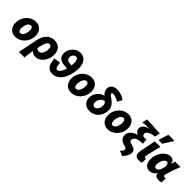

<svg xmlns="http://www.w3.org/2000/svg" viewBox="288 -2280 3953 3953"><g transform="rotate(45 2264.5 -303.0)"><path d="M226 12Q166 12 121 -14Q76 -40 51 -87Q26 -134 26 -196Q26 -269 50.5 -327Q75 -385 116 -426.5Q157 -468 207.5 -490Q258 -512 310 -512Q370 -512 415 -486Q460 -460 485 -413Q510 -366 510 -304Q510 -231 485.5 -173Q461 -115 420 -73.5Q379 -32 328.5 -10Q278 12 226 12ZM244 -116Q266 -116 285 -130Q304 -144 318 -169Q332 -194 340 -228Q348 -262 348 -302Q348 -340 334.5 -362Q321 -384 292 -384Q270 -384 251 -370.5Q232 -357 218 -332Q204 -307 196 -273Q188 -239 188 -198Q188 -161 202 -138.5Q216 -116 244 -116Z M500 176 584 -238Q604 -336 642.5 -396.5Q681 -457 734 -484.5Q787 -512 850 -512Q948 -512 1002 -454.5Q1056 -397 1056 -297Q1056 -226 1034 -169Q1012 -112 976.5 -71.5Q941 -31 898.5 -9.5Q856 12 814 12Q777 12 745 -2.5Q713 -17 692 -42Q685 -4 679.5 32.5Q674 69 669.5 105Q665 141 662 176ZM782 -116Q804 -116 824 -128Q844 -140 860 -164Q876 -188 885 -222.5Q894 -257 894 -302Q894 -343 878 -363.5Q862 -384 832 -384Q812 -384 794.5 -370Q777 -356 762.5 -327Q748 -298 738 -254L714 -148Q724 -137 735 -130Q746 -123 758 -119.5Q770 -116 782 -116Z M1306 12Q1225 12 1181 -33Q1137 -78 1126 -154Q1122 -189 1118 -206.5Q1114 -224 1108 -242L1252 -266Q1258 -253 1260.5 -234.5Q1263 -216 1266 -192Q1271 -158 1282.5 -137Q1294 -116 1318 -116Q1340 -116 1365 -136Q1390 -156 1413 -204Q1436 -252 1452 -336Q1460 -377 1464 -410.5Q1468 -444 1468 -470Q1468 -527 1451.5 -557.5Q1435 -588 1404 -588Q1377 -588 1356.5 -572Q1336 -556 1325 -532Q1314 -508 1314 -484Q1314 -437 1342 -415.5Q1370 -394 1436 -394H1482L1472 -286H1414Q1324 -286 1271 -306.5Q1218 -327 1195 -366Q1172 -405 1172 -462Q1172 -506 1190 -549.5Q1208 -593 1240.5 -629Q1273 -665 1316.5 -686.5Q1360 -708 1410 -708Q1478 -708 1523.5 -675Q1569 -642 1591.5 -587Q1614 -532 1614 -466Q1614 -445 1611.5 -415.5Q1609 -386 1605 -356Q1601 -326 1596 -302Q1577 -211 1535.5 -140Q1494 -69 1435 -28.5Q1376 12 1306 12Z M1850 12Q1790 12 1745 -14Q1700 -40 1675 -87Q1650 -134 1650 -196Q1650 -269 1674.5 -327Q1699 -385 1740 -426.5Q1781 -468 1831.5 -490Q1882 -512 1934 -512Q1994 -512 2039 -486Q2084 -460 2109 -413Q2134 -366 2134 -304Q2134 -231 2109.5 -173Q2085 -115 2044 -73.5Q2003 -32 1952.5 -10Q1902 12 1850 12ZM1868 -116Q1890 -116 1909 -130Q1928 -144 1942 -169Q1956 -194 1964 -228Q1972 -262 1972 -302Q1972 -340 1958.5 -362Q1945 -384 1916 -384Q1894 -384 1875 -370.5Q1856 -357 1842 -332Q1828 -307 1820 -273Q1812 -239 1812 -198Q1812 -161 1826 -138.5Q1840 -116 1868 -116Z M2388 12Q2330 12 2284.5 -11Q2239 -34 2212.5 -77.5Q2186 -121 2186 -182Q2186 -237 2206.5 -282Q2227 -327 2261 -360.5Q2295 -394 2335.5 -413.5Q2376 -433 2415 -436L2478 -358Q2451 -357 2426 -344.5Q2401 -332 2381.5 -310Q2362 -288 2351 -260Q2340 -232 2340 -200Q2340 -160 2359 -138Q2378 -116 2408 -116Q2424 -116 2441.5 -126.5Q2459 -137 2474 -156Q2489 -175 2498.5 -201Q2508 -227 2508 -258Q2508 -287 2500.5 -309Q2493 -331 2475.5 -351.5Q2458 -372 2426 -394Q2395 -417 2369 -444Q2343 -471 2327.5 -501.5Q2312 -532 2312 -564Q2312 -626 2355 -667Q2398 -708 2480 -708Q2542 -708 2600.5 -688Q2659 -668 2710 -630L2652 -526Q2607 -556 2563 -571Q2519 -586 2490 -586Q2470 -586 2460 -578Q2450 -570 2450 -556Q2450 -541 2473 -525.5Q2496 -510 2538 -478Q2581 -447 2607 -415Q2633 -383 2645.5 -349.5Q2658 -316 2658 -280Q2658 -216 2637 -162Q2616 -108 2578.5 -69.5Q2541 -31 2492.5 -9.5Q2444 12 2388 12Z M2918 12Q2858 12 2813 -14Q2768 -40 2743 -87Q2718 -134 2718 -196Q2718 -269 2742.5 -327Q2767 -385 2808 -426.5Q2849 -468 2899.5 -490Q2950 -512 3002 -512Q3062 -512 3107 -486Q3152 -460 3177 -413Q3202 -366 3202 -304Q3202 -231 3177.5 -173Q3153 -115 3112 -73.5Q3071 -32 3020.5 -10Q2970 12 2918 12ZM2936 -116Q2958 -116 2977 -130Q2996 -144 3010 -169Q3024 -194 3032 -228Q3040 -262 3040 -302Q3040 -340 3026.5 -362Q3013 -384 2984 -384Q2962 -384 2943 -370.5Q2924 -357 2910 -332Q2896 -307 2888 -273Q2880 -239 2880 -198Q2880 -161 2894 -138.5Q2908 -116 2936 -116Z M3520 188 3410 146Q3428 126 3447 103.5Q3466 81 3466 56Q3466 38 3453.5 27.5Q3441 17 3406 8Q3364 -3 3328.5 -21.5Q3293 -40 3271.5 -71Q3250 -102 3250 -152Q3250 -191 3265 -222Q3280 -253 3306.5 -276.5Q3333 -300 3367 -317.5Q3401 -335 3438 -346V-350Q3402 -361 3379 -385.5Q3356 -410 3356 -452Q3356 -486 3372 -515.5Q3388 -545 3422 -567Q3456 -589 3510 -600V-604Q3492 -604 3458 -604Q3424 -604 3388 -602Q3352 -600 3324 -594L3348 -708L3740 -686L3714 -570H3700Q3601 -555 3557.5 -525.5Q3514 -496 3514 -458Q3514 -440 3522 -427Q3530 -414 3544.5 -407Q3559 -400 3580 -400Q3605 -400 3630 -408L3642 -292Q3558 -292 3508 -276Q3458 -260 3436 -233Q3414 -206 3414 -174Q3414 -158 3423 -147.5Q3432 -137 3452 -129Q3472 -121 3504 -112Q3567 -94 3591.5 -68.5Q3616 -43 3616 2Q3616 33 3602 66.5Q3588 100 3566 131Q3544 162 3520 188Z M3821 12Q3760 12 3733.5 -17.5Q3707 -47 3707 -98Q3707 -113 3709 -129Q3711 -145 3715 -166L3781 -500H3943Q3918 -401 3899 -324.5Q3880 -248 3869.5 -201Q3859 -154 3859 -142Q3859 -127 3867 -121.5Q3875 -116 3885 -116Q3890 -116 3896.5 -116.5Q3903 -117 3909 -118L3903 0Q3890 4 3869 8Q3848 12 3821 12ZM3813 -572 3883 -794H4043L4053 -776L3923 -572Z M4131 12Q4055 12 4015 -40Q3975 -92 3975 -180Q3975 -247 3997 -307Q4019 -367 4055 -413Q4091 -459 4135.5 -485.5Q4180 -512 4225 -512Q4275 -512 4309 -487Q4343 -462 4339 -398H4343L4371 -500H4529Q4510 -451 4489.5 -397Q4469 -343 4452.5 -292.5Q4436 -242 4425.5 -203.5Q4415 -165 4415 -148Q4415 -130 4425.5 -123Q4436 -116 4449 -116Q4460 -116 4467 -117.5Q4474 -119 4481 -120L4475 0Q4459 6 4439.5 9Q4420 12 4397 12Q4348 12 4319 -8.5Q4290 -29 4285 -78Q4285 -78 4285 -78Q4285 -78 4285 -78H4281Q4254 -30 4211 -9Q4168 12 4131 12ZM4193 -118Q4207 -118 4220.5 -124.5Q4234 -131 4246 -142.5Q4258 -154 4267.5 -170.5Q4277 -187 4283 -206L4303 -284Q4303 -337 4289.5 -359.5Q4276 -382 4249 -382Q4232 -382 4213 -366.5Q4194 -351 4177.5 -325Q4161 -299 4151 -265.5Q4141 -232 4141 -196Q4141 -154 4156 -136Q4171 -118 4193 -118Z"/></g></svg>

Font: Source Sans 3 Black
Style: Italic
Weight: 900
Italic angle: -11°
Designer: Paul D. Hunt
Foundry: Adobe
Version: Version 3.052;hotconv 1.1.0;makeotfexe 2.6.0